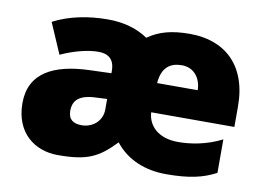

<svg xmlns="http://www.w3.org/2000/svg" viewBox="-66 -663 1067 773"><g transform="rotate(10 467.5 -276.5)"><path d="M653 -563C577 -563 527 -549 481 -517C436 -548 380 -563 317 -563C236 -563 158 -547 95 -514L149 -389C201 -413 258 -428 302 -428C337 -428 368 -414 368 -361V-352L279 -349C133 -344 36 -295 36 -172C36 -48 120 10 212 10C332 10 377 -12 445 -83C495 -19 571 10 655 10C750 10 804 -3 858 -31V-168C795 -136 731 -126 680 -126C598 -126 556 -171 553 -225H893V-309C893 -479 793 -563 653 -563ZM642 -433C693 -433 721 -393 722 -345H556C561 -410 595 -433 642 -433ZM328 -245 369 -247V-204C369 -157 331 -125 286 -125C253 -125 231 -138 231 -174C231 -216 253 -243 328 -245Z"/></g></svg>

Font: Noto Sans Gujarati Black
Style: Regular
Weight: 900
Designer: Jelle Bosma - Monotype Design Team, Universal Thirst
Foundry: Monotype Imaging Inc.
Version: Version 2.106